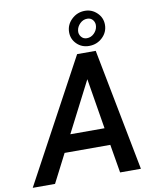

<svg xmlns="http://www.w3.org/2000/svg" viewBox="-145 -1024 895 1101"><g transform="rotate(-10 302.5 -474.0)"><path d="M436 -165.5H169.9L85 0H-44.9L338.9 -710.9H447.3L585 0H463.9ZM220.7 -265.1H419.9L371.6 -559.1ZM315.4 -841.8Q315.4 -885.7 347.9 -916.7Q380.4 -947.8 425.8 -947.8Q465.8 -947.8 495.6 -919.2Q525.4 -890.6 525.4 -849.6Q525.4 -806.2 493.2 -775.6Q460.9 -745.1 415.5 -745.1Q373 -745.1 344.2 -773.4Q315.4 -801.8 315.4 -841.8ZM367.7 -842.8Q364.7 -823.2 377 -807.1Q389.2 -791 410.2 -791Q434.6 -791 452.4 -808.6Q470.2 -826.2 473.1 -848.6Q476.1 -869.6 464.1 -885.3Q452.1 -900.9 431.2 -900.9Q406.7 -900.9 388.7 -883.1Q370.6 -865.2 367.7 -842.8Z"/></g></svg>

Font: RobotoDraft Medium
Style: Italic
Weight: 500
Italic angle: -12°
Version: Version 2.001152; 2014